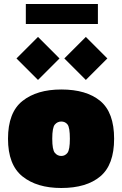

<svg xmlns="http://www.w3.org/2000/svg" viewBox="-20 -929 610 959"><path d="M286 10Q164 10 92 -48Q20 -106 20 -236Q20 -367 92 -424.5Q164 -482 286 -482Q412 -482 481 -424.5Q550 -367 550 -236Q550 -106 481 -48Q412 10 286 10ZM286 -150Q305 -150 317 -165.5Q329 -181 329 -236Q329 -292 317.5 -307Q306 -322 286 -322Q267 -322 254 -307Q241 -292 241 -236Q241 -181 254 -165.5Q267 -150 286 -150ZM169.8 -529.7 62.3 -637.1 169.8 -744.6 277.2 -637.1ZM408.8 -529.7 301.3 -637.1 408.8 -744.6 516.2 -637.1ZM109 -809V-909H469V-809Z"/></svg>

Font: Rowdies
Style: Bold
Weight: 700
Designer: Jaikishan Patel
Version: Version 1.000; ttfautohint (v1.8.3)